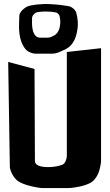

<svg xmlns="http://www.w3.org/2000/svg" viewBox="-20 -936 552 961"><path d="M265.1 -770Q274.9 -782.2 278.8 -800Q282.7 -817.9 281.7 -831.5Q280.8 -845.2 277.8 -856.9Q275.9 -862.8 270.3 -867.9Q264.6 -873 258.8 -874Q234.9 -878.4 210.4 -878.4H206.5Q189.5 -878.4 168 -875.5Q159.7 -874 151.9 -867.2Q144 -860.4 141.6 -852.1Q140.6 -850.1 140.6 -847.7L140.1 -820.3Q140.6 -775.4 158.2 -756.8Q166.5 -747.6 180.2 -747.6H180.7H219.2H219.7Q229 -747.6 237.8 -752L253.4 -759.8Q259.8 -763.7 265.1 -770ZM361.3 -874Q367.7 -852.1 369.4 -826.4Q371.1 -800.8 363.3 -766.8Q355.5 -732.9 335 -709.5Q324.2 -698.2 311 -690.9L277.8 -675.8Q259.3 -667.5 240.7 -667.5H240.2H159.7H156.7Q146 -667.5 133.3 -672.6Q120.6 -677.7 112.8 -684.6Q75.2 -722.2 75.2 -805.2L76.7 -856Q76.7 -859.4 77.6 -864.3Q84 -879.9 100.1 -892.8Q116.2 -905.8 132.8 -908.2Q166.5 -915 202.1 -916Q261.7 -916 321.8 -905.3Q334 -903.8 345.5 -894.5Q356.9 -885.3 361.3 -874ZM152.8 -590.8Q154.3 -145.5 154.8 -129.9Q155.8 -99.6 223.1 -99.6Q257.8 -99.6 292 -111.3Q303.2 -116.7 308.8 -130.6Q314.5 -144.5 314.5 -155.3V-166.5V-675.8L485.8 -694.8V-130.4Q485.8 -127 485.1 -120.8Q484.4 -114.7 481 -98.6Q477.5 -82.5 472.2 -68.8Q466.8 -55.2 455.6 -40.8Q444.3 -26.4 430.2 -19.5Q407.2 -8.3 378.2 -2.2Q349.1 3.9 331.5 4.9L314 5.4H200.7Q178.7 6.3 134.3 -4.4Q89.8 -15.1 67.9 -31.2Q53.7 -42 42.5 -62Q31.2 -82 29.3 -100.1L21 -626Z"/></svg>

Font: Some Time Later
Style: Regular
Weight: 400
Version: Version 003.300